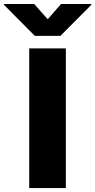

<svg xmlns="http://www.w3.org/2000/svg" viewBox="-100 -952 482 972"><path d="M233.4 0H47.9V-707H233.4ZM141.6 -854.5 209 -931.6H362.3V-927.7L206.1 -770.5H76.2L-80.1 -927.7V-931.6H73.2Z"/></svg>

Font: Pretendard JP Black
Style: Regular
Weight: 900
Designer: Base glyphs from Inter by Rasmus Andersson; Hangeul glyphs from Noto Sans CJK(Source Han Sans) by Jang Soo-young and Kan
Foundry: Kil Hyung-jin
Version: Version 1.309